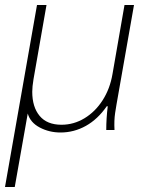

<svg xmlns="http://www.w3.org/2000/svg" viewBox="-28 -520 595 768"><path d="M120 -500H158L106 -203Q101 -173 101 -153Q101 -92 130.5 -56.5Q160 -21 218 -21Q267 -21 310 -47Q353 -73 382.5 -119Q412 -165 422 -224L470 -500H508L438 -102Q437 -98 432.5 -68Q428 -38 430 0H397Q397 -47 403 -95H399Q363 -43 315.5 -16.5Q268 10 214 10Q169 10 131 -10Q93 -30 83 -66L31 228H-8Z"/></svg>

Font: Sarabun Thin
Style: Italic
Weight: 250
Italic angle: -10°
Designer: Suppakit Chalermlarp | Katatrad Co.,Ltd.
Foundry: Cadson Demak Co.,Ltd.
Version: Version 1.000; ttfautohint (v1.6)